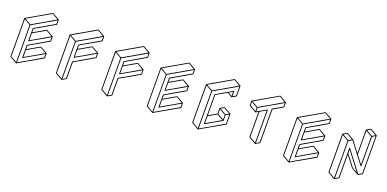

<svg xmlns="http://www.w3.org/2000/svg" viewBox="-4 -1834 5868 2909"><g transform="rotate(20 2929.5 -379.5)"><path d="M233.9 75.2H231.9L120.1 10.3Q117.2 8.3 117.2 4.9L115.2 -609.9Q115.7 -613.3 118.7 -614.7Q497.1 -833.5 499 -833.5Q501 -833.5 556.9 -801Q612.8 -768.6 613.3 -768.1L614.3 -767.1V-766.6Q614.7 -766.6 614.7 -766.4Q614.7 -766.1 615.2 -765.6L615.7 -763.7V-690.4Q615.7 -687 612.8 -685.1L301.8 -505.4V-449.7Q498 -563 499.5 -563Q501.5 -563 557.6 -530.3Q613.8 -497.6 614.3 -497.1Q614.7 -497.1 614.7 -496.6V-496.1H615.2V-495.6H615.7L616.2 -492.7Q616.7 -492.7 616.7 -419.9Q616.7 -416 613.3 -414.1L302.7 -234.9V-178.7Q498.5 -292 500.5 -292Q502.4 -292 559.1 -259.3L614.7 -226.6L615.7 -225.6V-225.1H616.2L616.7 -224.1L617.2 -222.2L617.7 -148.9Q617.2 -145.5 614.3 -143.1Q235.8 75.2 233.9 75.2ZM303.2 -51.3 597.2 -221.2 500.5 -277.8 302.7 -163.6ZM302.2 -322.3 596.7 -492.2 499.5 -548.3 301.8 -434.1ZM227.1 57.1 225.6 -541.5 128.4 -597.7 130.4 1ZM231.9 -552.7 595.7 -762.7 499 -819.3 135.3 -609.4ZM240.2 57.1 604 -152.8V-210Q298.3 -33.2 296.4 -33.2Q290 -33.2 290 -40L289.1 -238.3Q289.6 -242.2 292.5 -244.1L603.5 -423.8L603 -480.5Q297.4 -304.2 295.9 -304.2Q289.1 -304.2 289.1 -310.5L288.6 -509.3Q288.6 -513.2 292 -515.1L602.5 -694.3V-751.5L238.8 -541.5Z M966.3 75.2H963.9L853 10.7Q849.6 8.8 849.6 4.9L847.7 -609.4Q848.1 -612.8 851.1 -614.7Q1229.5 -833.5 1231.4 -833.5Q1233.4 -833.5 1344.7 -768.6L1345.7 -767.6L1346.7 -767.1V-766.6H1347.2L1348.1 -764.6L1348.6 -690.4Q1348.1 -686.5 1345.2 -684.6L1034.2 -505.4V-449.2Q1230.5 -562.5 1232.4 -562.5Q1233.9 -562.5 1290 -530Q1346.2 -497.6 1346.2 -497.1H1346.7V-496.6Q1347.2 -496.1 1347.4 -495.8Q1347.7 -495.6 1347.9 -495.6Q1348.1 -495.6 1348.1 -495.1L1348.6 -492.7H1349.1V-419.4Q1349.1 -416 1345.7 -414.1L1035.2 -234.4L1035.6 32.7Q1035.6 36.1 1032.2 38.1Q968.8 75.2 966.3 75.2ZM1034.7 -321.8 1329.1 -491.7 1232.4 -548.3 1034.7 -434.1ZM959.5 57.1 958 -541 861.3 -597.7 862.8 1ZM964.4 -552.7 1328.1 -762.7 1231.4 -818.8 867.7 -608.9ZM972.7 57.1 1022.5 28.8 1021.5 -238.3Q1022 -242.2 1024.9 -244.1L1335.9 -423.3V-480.5Q1029.8 -303.7 1028.3 -303.7Q1022 -303.7 1021.5 -310.5L1021 -509.3Q1021 -512.7 1024.4 -514.6L1335 -694.3V-751L971.2 -541Z M1698.7 75.2H1696.3L1585.4 10.7Q1582 8.8 1582 4.9L1580.1 -609.4Q1580.6 -612.8 1583.5 -614.7Q1961.9 -833.5 1963.9 -833.5Q1965.8 -833.5 2077.1 -768.6L2078.1 -767.6L2079.1 -767.1V-766.6H2079.6L2080.6 -764.6L2081.1 -690.4Q2080.6 -686.5 2077.6 -684.6L1766.6 -505.4V-449.2Q1962.9 -562.5 1964.8 -562.5Q1966.3 -562.5 2022.5 -530Q2078.6 -497.6 2078.6 -497.1H2079.1V-496.6Q2079.6 -496.1 2079.8 -495.8Q2080.1 -495.6 2080.3 -495.6Q2080.6 -495.6 2080.6 -495.1L2081.1 -492.7H2081.5V-419.4Q2081.5 -416 2078.1 -414.1L1767.6 -234.4L1768.1 32.7Q1768.1 36.1 1764.6 38.1Q1701.2 75.2 1698.7 75.2ZM1767.1 -321.8 2061.5 -491.7 1964.8 -548.3 1767.1 -434.1ZM1691.9 57.1 1690.4 -541 1593.8 -597.7 1595.2 1ZM1696.8 -552.7 2060.5 -762.7 1963.9 -818.8 1600.1 -608.9ZM1705.1 57.1 1754.9 28.8 1753.9 -238.3Q1754.4 -242.2 1757.3 -244.1L2068.4 -423.3V-480.5Q1762.2 -303.7 1760.7 -303.7Q1754.4 -303.7 1753.9 -310.5L1753.4 -509.3Q1753.4 -512.7 1756.8 -514.6L2067.4 -694.3V-751L1703.6 -541Z M2431.2 75.2H2429.2L2317.4 10.3Q2314.5 8.3 2314.5 4.9L2312.5 -609.9Q2313 -613.3 2315.9 -614.7Q2694.3 -833.5 2696.3 -833.5Q2698.2 -833.5 2754.2 -801Q2810.1 -768.6 2810.5 -768.1L2811.5 -767.1V-766.6Q2812 -766.6 2812 -766.4Q2812 -766.1 2812.5 -765.6L2813 -763.7V-690.4Q2813 -687 2810.1 -685.1L2499 -505.4V-449.7Q2695.3 -563 2696.8 -563Q2698.7 -563 2754.9 -530.3Q2811 -497.6 2811.5 -497.1Q2812 -497.1 2812 -496.6V-496.1H2812.5V-495.6H2813L2813.5 -492.7Q2814 -492.7 2814 -419.9Q2814 -416 2810.5 -414.1L2500 -234.9V-178.7Q2695.8 -292 2697.8 -292Q2699.7 -292 2756.3 -259.3L2812 -226.6L2813 -225.6V-225.1H2813.5L2814 -224.1L2814.5 -222.2L2814.9 -148.9Q2814.5 -145.5 2811.5 -143.1Q2433.1 75.2 2431.2 75.2ZM2500.5 -51.3 2794.4 -221.2 2697.8 -277.8 2500 -163.6ZM2499.5 -322.3 2793.9 -492.2 2696.8 -548.3 2499 -434.1ZM2424.3 57.1 2422.9 -541.5 2325.7 -597.7 2327.6 1ZM2429.2 -552.7 2793 -762.7 2696.3 -819.3 2332.5 -609.4ZM2437.5 57.1 2801.3 -152.8V-210Q2495.6 -33.2 2493.7 -33.2Q2487.3 -33.2 2487.3 -40L2486.3 -238.3Q2486.8 -242.2 2489.7 -244.1L2800.8 -423.8L2800.3 -480.5Q2494.6 -304.2 2493.2 -304.2Q2486.3 -304.2 2486.3 -310.5L2485.8 -509.3Q2485.8 -513.2 2489.3 -515.1L2799.8 -694.3V-751.5L2436 -541.5Z M3163.6 75.2Q3162.6 75.2 3162.1 74.7H3161.1V74.2H3160.2L3050.3 10.3Q3046.9 8.3 3046.9 4.4L3044.9 -609.4L3045.4 -609.9Q3045.4 -613.3 3048.3 -615.2Q3426.8 -834 3428.7 -834Q3430.7 -834 3542.5 -769L3543 -768.1H3543.5V-767.6H3543.9V-767.1H3544.4L3545.4 -764.6L3545.9 -600.6Q3545.9 -596.7 3542.5 -594.7Q3479 -558.1 3478.3 -557.9Q3477.5 -557.6 3475.1 -557.6V-558.1H3474.1L3398.4 -602.1L3231.4 -505.9L3232.4 -178.7L3360.8 -252.9V-339.8Q3360.8 -342.3 3362.8 -344.2Q3363.3 -344.7 3396 -363.5Q3428.7 -382.3 3430.2 -382.3Q3432.1 -382.3 3488 -349.6Q3543.9 -316.9 3544.4 -316.4H3544.9L3545.4 -315.4H3545.9L3546.4 -313.5L3546.9 -312.5L3547.4 -149.4Q3547.4 -145.5 3543.9 -143.6Q3165.5 75.2 3163.6 75.2ZM3477.5 -283.2 3526.9 -311.5 3430.2 -368.2 3380.4 -339.4ZM3471.2 -196.8 3470.7 -271.5 3374 -327.6V-252.9ZM3232.9 -51.8 3464.4 -185.1 3367.7 -241.7 3232.4 -163.6ZM3469.7 -575.7V-643.1L3411.6 -609.9ZM3156.7 56.6 3155.3 -541.5 3058.6 -597.7 3060.1 0.5ZM3162.1 -553.2 3525.9 -763.2 3428.7 -819.3 3064.9 -609.4ZM3170.4 57.1 3534.2 -153.3 3533.7 -300.3 3483.9 -271.5 3484.4 -184.6Q3483.9 -181.2 3481 -179.7Q3228.5 -33.7 3227.8 -33.4Q3227.1 -33.2 3226.1 -33.2Q3224.6 -33.2 3223.1 -34.2Q3219.7 -36.1 3219.7 -40L3218.3 -509.3Q3218.3 -513.2 3221.7 -515.1Q3474.6 -661.1 3476.1 -661.1Q3478 -661.1 3479.5 -660.2Q3482.9 -658.2 3482.9 -654.8L3483.4 -575.7L3532.7 -604.5L3532.2 -751.5L3168.5 -541.5Q3168.9 -242.2 3170.4 57.1Z M4053.2 -15.6Q4050.8 -15.6 4050.3 -16.1Q4049.8 -16.6 3939.5 -80.6Q3936.5 -82.5 3936 -85.9L3935.1 -488.8Q3896.5 -466.8 3896 -466.8Q3895.5 -466.8 3894.5 -466.8L3891.1 -467.3L3780.8 -531.2Q3777.8 -533.2 3777.8 -537.1L3777.3 -609.9Q3777.8 -613.3 3780.8 -614.7Q4159.2 -833.5 4161.1 -833.5Q4163.1 -833.5 4219 -801Q4274.9 -768.6 4275.1 -768.1Q4275.4 -767.6 4276.4 -766.6Q4277.3 -765.6 4277.8 -764.2V-690.9Q4277.8 -687 4274.9 -685.1L4121.1 -596.2L4122.6 -58.6Q4122.6 -54.7 4119.1 -52.7Q4054.7 -15.6 4053.2 -15.6ZM3887.7 -484.4V-541.5L3790.5 -597.7L3791 -541ZM3894 -552.7 4257.8 -762.7 4161.1 -819.3 3797.4 -609.4ZM4046.4 -33.7 4044.9 -552.2 3948.2 -496.6 3949.7 -89.8ZM4059.6 -33.7 4109.4 -62 4107.9 -600.1Q4107.9 -603.5 4110.8 -606L4264.6 -694.3V-751.5L3900.9 -541.5V-484.4Q4049.8 -570.3 4051.3 -570.3Q4058.1 -570.3 4058.1 -564Z M4628.4 75.2H4626.5L4514.6 10.3Q4511.7 8.3 4511.7 4.9L4509.8 -609.9Q4510.3 -613.3 4513.2 -614.7Q4891.6 -833.5 4893.6 -833.5Q4895.5 -833.5 4951.4 -801Q5007.3 -768.6 5007.8 -768.1L5008.8 -767.1V-766.6Q5009.3 -766.6 5009.3 -766.4Q5009.3 -766.1 5009.8 -765.6L5010.3 -763.7V-690.4Q5010.3 -687 5007.3 -685.1L4696.3 -505.4V-449.7Q4892.6 -563 4894 -563Q4896 -563 4952.1 -530.3Q5008.3 -497.6 5008.8 -497.1Q5009.3 -497.1 5009.3 -496.6V-496.1H5009.8V-495.6H5010.3L5010.7 -492.7Q5011.2 -492.7 5011.2 -419.9Q5011.2 -416 5007.8 -414.1L4697.3 -234.9V-178.7Q4893.1 -292 4895 -292Q4897 -292 4953.6 -259.3L5009.3 -226.6L5010.3 -225.6V-225.1H5010.7L5011.2 -224.1L5011.7 -222.2L5012.2 -148.9Q5011.7 -145.5 5008.8 -143.1Q4630.4 75.2 4628.4 75.2ZM4697.8 -51.3 4991.7 -221.2 4895 -277.8 4697.3 -163.6ZM4696.8 -322.3 4991.2 -492.2 4894 -548.3 4696.3 -434.1ZM4621.6 57.1 4620.1 -541.5 4522.9 -597.7 4524.9 1ZM4626.5 -552.7 4990.2 -762.7 4893.6 -819.3 4529.8 -609.4ZM4634.8 57.1 4998.5 -152.8V-210Q4692.9 -33.2 4690.9 -33.2Q4684.6 -33.2 4684.6 -40L4683.6 -238.3Q4684.1 -242.2 4687 -244.1L4998 -423.8L4997.6 -480.5Q4691.9 -304.2 4690.4 -304.2Q4683.6 -304.2 4683.6 -310.5L4683.1 -509.3Q4683.1 -513.2 4686.5 -515.1L4997.1 -694.3V-751.5L4633.3 -541.5Z M5360.8 75.2Q5358.9 75.2 5358.4 74.7H5357.4L5247.6 10.3Q5244.1 8.3 5244.1 4.9L5242.2 -609.4Q5242.7 -612.8 5245.6 -614.7Q5310.1 -651.9 5312 -651.9Q5313.5 -651.9 5369.6 -619.6L5425.3 -586.9H5425.8L5427.2 -585.4L5557.6 -415L5556.6 -791Q5557.1 -794.4 5560.1 -796.4Q5624 -833.5 5626 -833.5Q5627.9 -833.5 5684.6 -800.8L5740.2 -768.1L5741.2 -767.1V-766.6Q5742.2 -766.6 5742.2 -765.6L5742.7 -763.7L5744.6 -148.9Q5744.6 -145 5741.2 -143.1L5677.2 -106.4L5675.3 -106H5673.8V-106.4Q5672.4 -106.4 5616.5 -138.9Q5560.5 -171.4 5559.6 -172.9L5429.2 -342.8L5430.2 32.2Q5430.2 36.1 5427.2 38.1Q5363.3 75.2 5360.8 75.2ZM5673.3 -734.4 5722.7 -762.7 5626 -818.8 5576.7 -790.5ZM5668 -271 5666.5 -722.7 5569.8 -778.8 5570.8 -397.9ZM5354 57.1 5352.5 -541 5255.9 -597.7 5257.3 1ZM5358.9 -552.7 5408.7 -581.5 5312 -637.7 5262.2 -608.9ZM5649.4 -135.3 5429.2 -422.9V-364.7L5569.3 -181.6ZM5367.7 57.1 5417 28.8 5415.5 -442.4Q5416 -449.2 5422.9 -449.2Q5425.8 -449.2 5427.7 -446.8L5676.8 -121.6L5731.4 -152.8L5729.5 -751.5L5680.2 -722.7L5681.2 -251.5Q5681.2 -247.1 5676.8 -245.1L5671.4 -245.6Q5668.9 -248 5420.4 -572.8L5365.7 -541Q5366.2 -241.7 5367.7 57.1Z"/></g></svg>

Font: 3D Isometric
Style: Regular
Weight: 400
Designer: GGBotNet
Version: 1.10